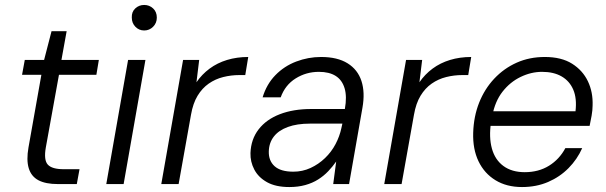

<svg xmlns="http://www.w3.org/2000/svg" viewBox="-20 -743 2447 775"><path d="M214 0Q164 0 135 -15.5Q106 -31 96 -64Q86 -97 95 -148L147 -441H69L80 -501H158L188 -617H249L228 -501H379L369 -441H218L165 -148Q156 -97 173 -78.5Q190 -60 237 -60H301L290 0Z M409 0 497 -501H567L479 0ZM562 -620Q541 -620 526.5 -635Q512 -650 512 -672Q511 -695 526 -709Q541 -723 562 -723Q583 -723 598 -709Q613 -695 613 -672Q613 -650 598 -635Q583 -620 562 -620Z M631 0 719 -501H784L773 -411Q795 -443 826 -466Q857 -489 896.5 -501Q936 -513 982 -513L970 -440H946Q913 -440 881 -432Q849 -424 822.5 -405.5Q796 -387 777.5 -356.5Q759 -326 751 -280L701 0Z M1148 12Q1093 12 1058 -7.5Q1023 -27 1006.5 -58.5Q990 -90 991 -125Q993 -181 1024 -221Q1055 -261 1109.5 -282Q1164 -303 1236 -303H1372Q1381 -353 1371 -386.5Q1361 -420 1335 -436.5Q1309 -453 1267 -453Q1216 -453 1173.5 -426.5Q1131 -400 1113 -350H1040Q1056 -403 1091.5 -439.5Q1127 -476 1175.5 -494.5Q1224 -513 1276 -513Q1342 -513 1383 -487.5Q1424 -462 1439 -416Q1454 -370 1443 -308L1389 0H1325L1337 -91Q1323 -71 1305 -52Q1287 -33 1264 -18.5Q1241 -4 1212 4Q1183 12 1148 12ZM1164 -50Q1201 -50 1233.5 -65Q1266 -80 1292 -105Q1318 -130 1334.5 -161.5Q1351 -193 1358 -226L1362 -244H1231Q1179 -244 1142 -230.5Q1105 -217 1085.5 -192Q1066 -167 1065 -132Q1064 -94 1088.5 -72Q1113 -50 1164 -50Z M1531 0 1619 -501H1684L1673 -411Q1695 -443 1726 -466Q1757 -489 1796.5 -501Q1836 -513 1882 -513L1870 -440H1846Q1813 -440 1781 -432Q1749 -424 1722.5 -405.5Q1696 -387 1677.5 -356.5Q1659 -326 1651 -280L1601 0Z M2087 12Q2025 12 1980 -15.5Q1935 -43 1911.5 -92Q1888 -141 1890 -207Q1892 -273 1914 -328.5Q1936 -384 1975 -425.5Q2014 -467 2065.5 -490Q2117 -513 2179 -513Q2246 -513 2289 -486Q2332 -459 2353 -415Q2374 -371 2372 -317Q2372 -299 2368 -276Q2364 -253 2360 -235H1946L1956 -294H2303Q2309 -346 2294 -381Q2279 -416 2247 -434.5Q2215 -453 2168 -453Q2124 -453 2081.5 -432.5Q2039 -412 2008.5 -373Q1978 -334 1967 -275L1962 -249Q1953 -189 1965.5 -143.5Q1978 -98 2012 -73Q2046 -48 2098 -48Q2154 -48 2196 -74Q2238 -100 2262 -145H2330Q2310 -100 2275 -64.5Q2240 -29 2192.5 -8.5Q2145 12 2087 12Z"/></svg>

Font: DM Sans 18pt Light
Style: Italic
Weight: 300
Italic angle: -10°
Designer: Colophon Foundry, Jonny Pinhorn
Foundry: Colophon Foundry
Version: Version 4.004;gftools[0.9.30]